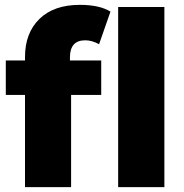

<svg xmlns="http://www.w3.org/2000/svg" viewBox="-20 -771 759 791"><path d="M83 0V-379.9H3.9V-522H83V-536.1Q83 -634.8 142.3 -692.9Q201.7 -751 309.1 -751Q390.1 -751 435.1 -723.1L388.2 -588.9Q358.4 -605 331.1 -605Q268.1 -605 268.1 -534.2V-522H397V-379.9H272.9V0ZM466.8 0V-742.2H657.2V0Z"/></svg>

Font: Montserrat ExtraBold
Style: Regular
Weight: 800
Designer: Julieta Ulanovsky
Foundry: Julieta Ulanovsky
Version: Version 9.000